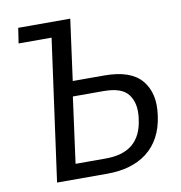

<svg xmlns="http://www.w3.org/2000/svg" viewBox="-82 -817 843 894"><g transform="rotate(-10 339.0 -370.5)"><path d="M52 -669H208L116 0H355C504 0 612 -72 632 -226C642 -296 630 -350 595 -392C560 -433 502 -453 418 -453H270L309 -741H63ZM258 -382H401C460 -382 499 -369 520 -341C541 -313 549 -276 542 -227C529 -119 466 -71 359 -71H216Z"/></g></svg>

Font: Cheyenne Sans
Style: Italic
Weight: 400
Italic angle: -8.13011°
Designer: The Public Sans project authors (U.S. Web Design System), Libre Franklin designed by Pablo Impallari and Rodrigo Fuenzal
Foundry: The Cheyenne Sans Project Authors
Version: Version 2.007